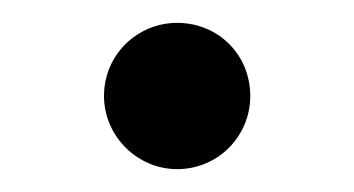

<svg xmlns="http://www.w3.org/2000/svg" viewBox="-20 -414 310 168"><path d="M135 -266C171 -266 199 -295 199 -330C199 -366 171 -394 135 -394C100 -394 71 -366 71 -330C71 -295 100 -266 135 -266Z"/></svg>

Font: Grotesk 01 Extrafine
Style: Bold
Weight: 400
Designer: Frank Adebiaye, contributions by Jérémy Landes, Ariel Martín Pérez
Foundry: Velvetyne Type Foundry
Version: Version 3.000;Glyphs 3.1.2 (3150)